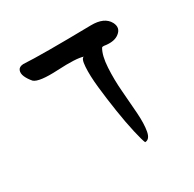

<svg xmlns="http://www.w3.org/2000/svg" viewBox="-118 -855 754 748"><g transform="rotate(-30 259.0 -481.5)"><path d="M292 -639Q263 -649 177.5 -644.5Q92 -640 72 -658Q58 -674 51 -690Q44 -706 49 -718.5Q54 -731 73 -732Q152 -727 376 -731Q437 -732 457 -695Q472 -666 447 -647Q427 -631 390 -635Q373 -638 371 -634Q355 -607 352 -554.5Q349 -502 353.5 -448.5Q358 -395 361.5 -345Q365 -295 359 -263Q353 -231 332 -231Q326 -244 315.5 -290Q305 -336 296 -394.5Q287 -453 281 -508Q275 -563 277.5 -601Q280 -639 292 -639Z"/></g></svg>

Font: HarSinai
Style: Regular
Weight: 400
Version: Version 1.1